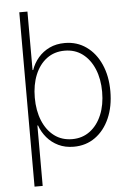

<svg xmlns="http://www.w3.org/2000/svg" viewBox="-61 -773 701 1022"><g transform="rotate(-5 289.5 -262.0)"><path d="M308.1 10.7Q262.7 10.7 226.8 -6.6Q190.9 -23.9 166 -53.2Q141.1 -82.5 128.4 -118.7H125V204.1H81.5V-727.5H125V-415H128.4Q140.6 -450.7 165.5 -480Q190.4 -509.3 226.3 -526.4Q262.2 -543.5 308.1 -543.5Q373 -543.5 422.6 -508.3Q472.2 -473.1 500 -410.6Q527.8 -348.1 527.8 -267.1Q527.8 -185.1 500.2 -122.6Q472.7 -60.1 423.3 -24.7Q374 10.7 308.1 10.7ZM303.7 -30.3Q358.4 -30.3 398.9 -60.8Q439.5 -91.3 461.7 -144.8Q483.9 -198.2 483.9 -267.1Q483.9 -335.9 461.7 -389.2Q439.5 -442.4 399.2 -472.7Q358.9 -502.9 303.7 -502.9Q248.5 -502.9 208.3 -472.9Q168 -442.9 146 -389.6Q124 -336.4 124 -267.1Q124 -197.8 146 -144.3Q168 -90.8 208.3 -60.5Q248.5 -30.3 303.7 -30.3Z"/></g></svg>

Font: Inter 20pt ExtraLight
Style: Regular
Weight: 250
Version: Version 4.001;git-66647c0bb